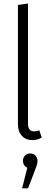

<svg xmlns="http://www.w3.org/2000/svg" viewBox="-20 -763 275 1061"><path d="M159.2 11.2Q123 11.2 101.1 -12.2Q79.1 -35.6 79.1 -77.1V-735.8L134.8 -743.2V-79.1Q134.8 -37.1 168.9 -37.1Q183.1 -37.1 196.8 -43L210.9 -2.9Q187 11.2 159.2 11.2ZM147 85Q164.6 85 175.8 96.7Q187 108.4 187 126Q187 138.2 183.3 150.1Q179.7 162.1 168 191.9L134.8 277.8H102.1L130.9 164.1Q106.9 151.9 106.9 126Q106.9 108.4 117.9 96.7Q128.9 85 147 85Z"/></svg>

Font: Fira Sans Compressed Light
Style: Regular
Weight: 300
Width: 1
Designer: Carrois Corporate & Edenspiekermann AG
Foundry: Carrois Corporate GbR & Edenspiekermann AG
Version: Version 4.203;PS 004.203;hotconv 1.0.88;makeotf.lib2.5.64775